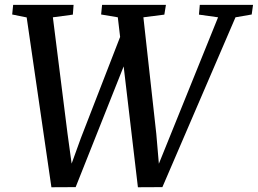

<svg xmlns="http://www.w3.org/2000/svg" viewBox="-20 -763 1058 788"><path d="M796.5 -703 800 -743H1018.5L1013 -703.5L946.5 -692L646.5 5L546 5.5L487.5 -490.5L290.5 5L191 5.5L89.5 -691.5L30 -703.5L34 -743H282L279 -703L197 -692L257 -215.5L274 -91.5L312 -196.5L473 -611.5L463.5 -692L395 -703.5L399 -743H661L654.5 -703L568.5 -692L621.5 -213.5L632 -91L875 -692Z"/></svg>

Font: Merriweather Text
Style: Italic
Weight: 400
Italic angle: -7.8°
Designer: Eben Sorkin
Foundry: Eben Sorkin
Version: Version 2.100